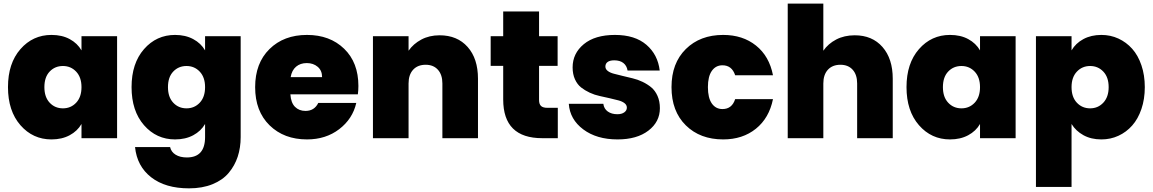

<svg xmlns="http://www.w3.org/2000/svg" viewBox="-20 -760 6341 1056"><path d="M263.2 -567.9Q321.3 -567.9 363.5 -544.9Q405.8 -522 428.2 -482.9V-561H624V0H428.2V-78.1Q405.8 -39.1 363 -16.1Q320.3 6.8 263.2 6.8Q160.6 6.8 92.3 -71.5Q23.9 -149.9 23.9 -280.8Q23.9 -411.6 92.3 -489.7Q160.6 -567.9 263.2 -567.9ZM428.2 -280.8Q428.2 -335 398.9 -366Q369.6 -397 326.2 -397Q282.2 -397 253.2 -366.5Q224.1 -335.9 224.1 -280.8Q224.1 -226.1 253.2 -195.1Q282.2 -164.1 326.2 -164.1Q369.6 -164.1 398.9 -195.1Q428.2 -226.1 428.2 -280.8Z M942.9 -567.9Q1000 -567.9 1042.7 -544.9Q1085.4 -522 1107.9 -482.9V-561H1303.7V-5.9Q1303.7 52.2 1287.4 101.8Q1271 151.4 1237.8 190.9Q1204.6 230.5 1148.7 253.2Q1092.8 275.9 1019.5 275.9Q889.6 275.9 811.5 215.1Q733.4 154.3 722.7 48.8H915.5Q921.4 75.7 945.8 90.8Q970.2 106 1007.8 106Q1107.9 106 1107.9 -5.9V-78.1Q1085.4 -39.1 1042.7 -16.1Q1000 6.8 942.9 6.8Q840.3 6.8 772 -71.5Q703.6 -149.9 703.6 -280.8Q703.6 -411.6 772 -489.7Q840.3 -567.9 942.9 -567.9ZM1107.9 -280.8Q1107.9 -335 1078.6 -366Q1049.3 -397 1005.9 -397Q961.9 -397 932.9 -366.5Q903.8 -335.9 903.8 -280.8Q903.8 -226.1 932.9 -195.1Q961.9 -164.1 1005.9 -164.1Q1049.3 -164.1 1078.6 -195.1Q1107.9 -226.1 1107.9 -280.8Z M1578.6 -335.9H1751.5Q1751.5 -372.1 1727.3 -392.6Q1703.1 -413.1 1667.5 -413.1Q1631.8 -413.1 1608.4 -393.3Q1585 -373.5 1578.6 -335.9ZM1939.5 -193.8Q1919.4 -106 1845.7 -49.6Q1772 6.8 1668.5 6.8Q1542 6.8 1462.6 -70.8Q1383.3 -148.4 1383.3 -280.8Q1383.3 -412.6 1462.2 -490.2Q1541 -567.9 1668.5 -567.9Q1794.4 -567.9 1872.8 -491.9Q1951.2 -416 1951.2 -287.1Q1951.2 -264.2 1948.2 -241.2H1577.1Q1580.1 -194.8 1602.5 -172.4Q1625 -149.9 1660.2 -149.9Q1709 -149.9 1730.5 -193.8Z M2413.1 0V-300.8Q2413.1 -349.1 2388.4 -376.5Q2363.8 -403.8 2321.3 -403.8Q2277.3 -403.8 2252.2 -376.5Q2227.1 -349.1 2227.1 -300.8V0H2031.2V-561H2227.1V-481Q2253.4 -519 2297.4 -542.5Q2341.3 -565.9 2397.9 -565.9Q2495.1 -565.9 2552 -501.7Q2608.9 -437.5 2608.9 -327.1V0Z M2747.6 -212.9V-397.9H2678.7V-561H2747.6V-696.8H2944.8V-561H3046.9V-397.9H2944.8V-210Q2944.8 -187.5 2955.6 -177.2Q2966.3 -167 2990.7 -167H3047.9V0H2962.4Q2747.6 0 2747.6 -212.9Z M3609.4 -165Q3609.4 -89.8 3546.1 -41.5Q3482.9 6.8 3376.5 6.8Q3261.7 6.8 3188 -48.3Q3114.3 -103.5 3108.4 -189H3298.3Q3301.8 -161.6 3322.8 -146.7Q3343.8 -131.8 3375.5 -131.8Q3399.4 -131.8 3413.6 -142.1Q3427.7 -152.3 3427.7 -168Q3427.7 -182.6 3414.8 -192.6Q3401.9 -202.6 3381.1 -208Q3360.4 -213.4 3333.5 -219.7Q3306.6 -226.1 3278.6 -231.9Q3250.5 -237.8 3223.6 -250.2Q3196.8 -262.7 3176 -279.1Q3155.3 -295.4 3142.3 -323.7Q3129.4 -352.1 3129.4 -389.2Q3129.4 -466.3 3190.9 -517.1Q3252.4 -567.9 3362.3 -567.9Q3472.2 -567.9 3535.2 -513.7Q3598.1 -459.5 3608.4 -372.1H3431.6Q3427.2 -398.9 3408.4 -413.6Q3389.6 -428.2 3358.4 -428.2Q3334.5 -428.2 3322 -419.2Q3309.6 -410.2 3309.6 -394Q3309.6 -379.9 3322.5 -369.9Q3335.4 -359.9 3356.4 -354.5Q3377.4 -349.1 3404.3 -342.5Q3431.2 -335.9 3459.2 -329.3Q3487.3 -322.8 3514.2 -309.8Q3541 -296.9 3562 -279.5Q3583 -262.2 3596.2 -232.7Q3609.4 -203.1 3609.4 -165Z M3673.3 -280.8Q3673.3 -412.6 3752 -490.2Q3830.6 -567.9 3957.5 -567.9Q4064.9 -567.9 4137.9 -509.5Q4210.9 -451.2 4231.4 -346.2H4023.4Q4005.4 -400.9 3953.6 -400.9Q3916.5 -400.9 3895 -370.1Q3873.5 -339.4 3873.5 -280.8Q3873.5 -221.7 3895 -190.9Q3916.5 -160.2 3953.6 -160.2Q4005.9 -160.2 4023.4 -214.8H4231.4Q4210.4 -110.8 4137.5 -52Q4064.5 6.8 3957.5 6.8Q3830.6 6.8 3752 -70.6Q3673.3 -147.9 3673.3 -280.8Z M4312.5 0V-740.2H4508.3V-481Q4534.7 -519.5 4579.1 -542.7Q4623.5 -565.9 4681.2 -565.9Q4777.3 -565.9 4833.7 -501.5Q4890.1 -437 4890.1 -327.1V0H4694.3V-300.8Q4694.3 -349.1 4669.7 -376.5Q4645 -403.8 4602.5 -403.8Q4558.6 -403.8 4533.4 -376.5Q4508.3 -349.1 4508.3 -300.8V0Z M5205.1 -567.9Q5263.2 -567.9 5305.4 -544.9Q5347.7 -522 5370.1 -482.9V-561H5565.9V0H5370.1V-78.1Q5347.7 -39.1 5304.9 -16.1Q5262.2 6.8 5205.1 6.8Q5102.5 6.8 5034.2 -71.5Q4965.8 -149.9 4965.8 -280.8Q4965.8 -411.6 5034.2 -489.7Q5102.5 -567.9 5205.1 -567.9ZM5370.1 -280.8Q5370.1 -335 5340.8 -366Q5311.5 -397 5268.1 -397Q5224.1 -397 5195.1 -366.5Q5166 -335.9 5166 -280.8Q5166 -226.1 5195.1 -195.1Q5224.1 -164.1 5268.1 -164.1Q5311.5 -164.1 5340.8 -195.1Q5370.1 -226.1 5370.1 -280.8Z M5873.5 -482.9Q5896 -522 5938.5 -544.9Q5981 -567.9 6037.6 -567.9Q6087.9 -567.9 6131.3 -547.9Q6174.8 -527.8 6207 -491.7Q6239.3 -455.6 6257.8 -401.1Q6276.4 -346.7 6276.4 -280.8Q6276.4 -214.8 6257.8 -160.4Q6239.3 -106 6207 -69.6Q6174.8 -33.2 6131.3 -13.2Q6087.9 6.8 6037.6 6.8Q5981 6.8 5939 -16.4Q5897 -39.6 5873.5 -78.1V268.1H5677.7V-561H5873.5ZM6077.6 -280.8Q6077.6 -335.4 6048.3 -366.2Q6019 -397 5975.6 -397Q5932.1 -397 5902.8 -366Q5873.5 -335 5873.5 -280.8Q5873.5 -226.1 5902.8 -195.1Q5932.1 -164.1 5975.6 -164.1Q6019 -164.1 6048.3 -195.3Q6077.6 -226.6 6077.6 -280.8Z"/></svg>

Font: Poppins ExtraBold
Style: Regular
Weight: 800
Designer: Ninad Kale (Devanagari), Jonny Pinhorn (Latin)
Foundry: Indian Type Foundry
Version: Version 3.200;PS 1.000;hotconv 16.6.54;makeotf.lib2.5.65590